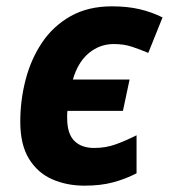

<svg xmlns="http://www.w3.org/2000/svg" viewBox="-20 -576 533 606"><path d="M247 10Q190 10 144 -10.5Q98 -31 71 -75.5Q44 -120 44 -192Q44 -260 61 -325Q78 -390 113 -442Q148 -494 203 -525Q258 -556 333 -556Q382 -556 420.5 -547Q459 -538 493 -521L448 -409Q422 -420 396.5 -428.5Q371 -437 339 -437Q295 -437 260.5 -408.5Q226 -380 210 -325H389L368 -226H193Q192 -220 192 -214Q192 -208 192 -203Q192 -154 214.5 -131.5Q237 -109 277 -109Q314 -109 345.5 -120.5Q377 -132 411 -149V-29Q376 -11 337 -0.5Q298 10 247 10Z"/></svg>

Font: BC Sans
Style: Bold Italic
Weight: 700
Italic angle: -12°
Designer: Monotype Design Team
Province of B.C.
Foundry: Monotype Imaging Inc.
Version: Version 2.000;GOOG;noto-source:20170915:90ef993387c0